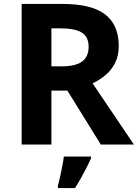

<svg xmlns="http://www.w3.org/2000/svg" viewBox="-20 -734 700 975"><path d="M298 -714Q444 -714 513.5 -661Q583 -608 583 -500Q583 -451 564.5 -414.5Q546 -378 515.5 -352.5Q485 -327 450 -311L660 0H492L322 -274H241V0H90V-714ZM287 -590H241V-397H290Q365 -397 397.5 -422Q430 -447 430 -496Q430 -547 395.5 -568.5Q361 -590 287 -590ZM442 71Q432 93 419.5 117.5Q407 142 392.5 168Q378 194 361 221H274V208Q280 188 285.5 162Q291 136 296.5 109Q302 82 304 61H442Z"/></svg>

Font: Noto Sans Ol Chiki
Style: Regular
Weight: 400
Designer: Monotype Design Team, Lewis McGuffie
Foundry: Monotype Imaging Inc.
Version: Version 2.003